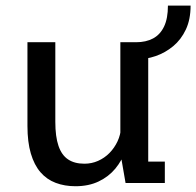

<svg xmlns="http://www.w3.org/2000/svg" viewBox="-20 -650 697 682"><path d="M248 11.5Q209.5 11.5 177.8 -0.5Q146 -12.5 123.8 -38.2Q101.5 -64 89.5 -104.8Q77.5 -145.5 77.5 -202.5V-500H176.5V-217.5Q176.5 -164.5 187.8 -131.8Q199 -99 221.8 -83.8Q244.5 -68.5 280 -68.5Q305.5 -68.5 328.2 -78.5Q351 -88.5 368.8 -106.5Q386.5 -124.5 397.5 -148Q408.5 -171.5 410 -198L438 -189Q438 -151.5 425.8 -115.8Q413.5 -80 389.8 -51.2Q366 -22.5 330.5 -5.5Q295 11.5 248 11.5ZM426 0 407.5 -107V-500H506.5V-52.5L487 -76H565.5V0ZM463.5 -439V-500Q498.5 -500 523.8 -513.5Q549 -527 562.8 -555.8Q576.5 -584.5 576.5 -630H657Q657 -581 640.2 -545.2Q623.5 -509.5 595.2 -486Q567 -462.5 532.8 -450.8Q498.5 -439 463.5 -439Z"/></svg>

Font: Trispace Thin
Style: Regular
Weight: 400
Version: Version 1.210